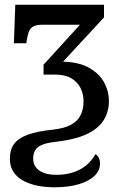

<svg xmlns="http://www.w3.org/2000/svg" viewBox="-20 -556 536 816"><path d="M210 240Q177 240 143.5 234Q110 228 82.5 214Q55 200 38.5 176.5Q22 153 22 119Q22 80 40 55.5Q58 31 98 16.5Q138 2 205 -5Q252 -10 281 -25.5Q310 -41 322.5 -66.5Q335 -92 335 -125Q335 -157 322 -182.5Q309 -208 282.5 -223.5Q256 -239 214 -239H165V-281L320 -451H163Q138 -451 124.5 -445Q111 -439 104.5 -425Q98 -411 94 -387L92 -372H39L45 -536H422V-482L248 -294Q318 -292 361 -266.5Q404 -241 423.5 -204Q443 -167 443 -127Q443 -91 429.5 -61.5Q416 -32 388.5 -10Q361 12 318.5 26Q276 40 215 47Q178 51 157.5 60Q137 69 129 83.5Q121 98 121 118Q121 151 147.5 169Q174 187 219 187Q275 187 317.5 165.5Q360 144 386 99Q395 105 400 115Q405 125 405 140Q405 168 382.5 190.5Q360 213 316.5 226.5Q273 240 210 240Z"/></svg>

Font: ET Text
Style: Regular
Weight: 470
Designer: Monotype Design Team
Foundry: Monotype Imaging Inc.
Version: Version 2.009